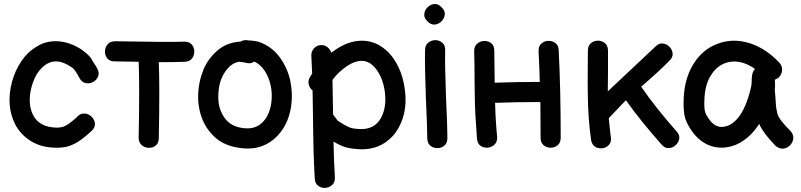

<svg xmlns="http://www.w3.org/2000/svg" viewBox="-20 -734 3980 954"><path d="M257 0Q296 1 325 -9Q354 -19 381 -38.5Q408 -58 439 -87Q455 -106 451 -125Q447 -144 432 -157Q417 -170 397 -170Q377 -170 361 -151Q326 -120 307 -110Q289 -99 259 -100Q176 -102 145 -161Q115 -220 137 -303Q159 -383 212 -416Q264 -447 329 -404Q340 -398 345.5 -392Q351 -386 356 -378Q358 -374 364 -366Q369 -358 374 -348Q385 -326 404 -321.5Q423 -317 440.5 -325.5Q458 -334 466.5 -352Q475 -370 464 -392Q463 -395 456.5 -405Q450 -415 443 -426.5Q436 -438 432 -445Q423 -457 411.5 -467Q400 -477 385 -488Q326 -526 266.5 -529Q207 -532 160 -501Q116 -475 85.5 -429Q55 -383 40 -329Q8 -209 56 -115Q84 -63 135 -32Q186 -1 257 0Z M769 -48Q774 -306 769 -425Q840 -425 898 -427Q923 -428 934.5 -444Q946 -460 945.5 -479.5Q945 -499 932 -513.5Q919 -528 894 -527Q818 -524 552 -529Q528 -529 515 -514Q502 -499 501.5 -479Q501 -459 513 -444Q525 -429 550 -429Q572 -429 613 -428Q653 -427 669 -427Q674 -310 669 -50Q669 -26 684 -13Q699 0 719 0.5Q739 1 754 -11Q769 -23 769 -48Z M1153 -2Q1268 22 1346 -47Q1412 -106 1427 -208Q1435 -268 1423 -329Q1411 -390 1374 -444Q1336 -498 1277 -522Q1264 -528 1244.5 -530.5Q1225 -533 1216 -533L1210 -534Q1191 -537 1174 -527Q1163 -527 1154 -525Q1096 -517 1052.5 -476Q1009 -435 989 -383Q968 -330 965 -273Q961 -212 980.5 -155Q1000 -98 1043 -56.5Q1086 -15 1153 -2ZM1173 -100Q1118 -111 1090 -157Q1061 -203 1065 -268Q1068 -332 1098 -376.5Q1128 -421 1168 -427Q1172 -427 1181 -426Q1210 -420 1212 -420Q1229 -418 1244 -428Q1274 -414 1295 -382.5Q1316 -351 1325 -309Q1334 -267 1328 -222Q1318 -156 1280 -122Q1240 -86 1173 -100Z M1544 153Q1545 178 1561 189.5Q1577 201 1596.5 199.5Q1616 198 1630.5 185Q1645 172 1644 147Q1639 68 1637 -30L1639 -29Q1662 -16 1678.5 -9Q1695 -2 1713 1.5Q1731 5 1758 7Q1828 12 1879.5 -17Q1931 -46 1961 -100Q2012 -192 1987 -317Q1976 -375 1948 -423Q1920 -472 1877 -501Q1830 -534 1769.5 -531.5Q1709 -529 1647 -487Q1636 -480 1626 -472Q1621 -489 1606.5 -500Q1592 -511 1574 -510Q1554 -509 1540 -493.5Q1526 -478 1527 -457Q1529 -415 1531 -368L1520 -351Q1510 -335 1514 -315.5Q1518 -296 1533 -285Q1534 -249 1534.5 -198Q1535 -147 1536 -91Q1537 -35 1538 16Q1540 85 1544 153ZM1764 -93Q1745 -94 1734.5 -96Q1724 -98 1714.5 -102Q1705 -106 1689 -115Q1661 -131 1656 -137Q1655 -138 1635 -165L1632 -337Q1662 -377 1703 -405Q1772 -451 1821 -418Q1844 -402 1862.5 -370Q1881 -338 1889 -297Q1906 -209 1873 -148Q1840 -88 1764 -93Z M2103 -48Q2103 -23 2118 -10.5Q2133 2 2153 2Q2173 2 2188 -10.5Q2203 -23 2203 -48Q2203 -106 2196 -254Q2190 -411 2192 -483Q2193 -508 2178.5 -521Q2164 -534 2144.5 -534.5Q2125 -535 2109 -523Q2093 -511 2092 -487Q2090 -410 2096 -249Q2103 -96 2103 -48ZM2174 -698Q2157 -716 2138 -714Q2119 -712 2104.5 -698Q2090 -684 2088 -664.5Q2086 -645 2104 -628Q2121 -610 2140.5 -612Q2160 -614 2174 -628.5Q2188 -643 2190 -662Q2192 -681 2174 -698Z M2350 -45Q2352 -20 2368.5 -9Q2385 2 2405 -0.5Q2425 -3 2438.5 -17Q2452 -31 2450 -55Q2442 -137 2440 -223Q2540 -227 2665 -227Q2666 -149 2666 -50Q2666 -25 2681 -12.5Q2696 0 2716 0Q2736 0 2751 -12.5Q2766 -25 2766 -50Q2766 -289 2756 -485Q2755 -509 2739 -520.5Q2723 -532 2703.5 -531Q2684 -530 2669.5 -517Q2655 -504 2656 -479Q2661 -383 2662 -327Q2539 -327 2438 -323L2436 -482Q2436 -507 2421 -519Q2406 -531 2386 -530.5Q2366 -530 2351 -517Q2336 -504 2336 -480Q2337 -451 2337.5 -413Q2338 -375 2338 -336Q2338 -297 2339 -264Q2339 -222 2342 -164Q2345 -109 2350 -45Z M3267 -16Q3283 3 3302.5 2Q3322 1 3337 -12.5Q3352 -26 3355 -45Q3358 -64 3341 -82Q3236 -201 3166 -303Q3258 -383 3306 -432Q3324 -449 3322 -468.5Q3320 -488 3306 -502Q3292 -516 3272.5 -518Q3253 -520 3236 -502Q3205 -472 3000 -280Q3000 -308 3001 -380Q3001 -451 3001 -482Q3001 -507 2986 -519.5Q2971 -532 2951 -532Q2931 -532 2916 -519.5Q2901 -507 2901 -482Q2901 -449 2900.5 -407.5Q2900 -366 2900 -323.5Q2900 -281 2901 -245Q2901 -213 2905 -153Q2909 -95 2917 -39Q2921 -14 2937.5 -4.5Q2954 5 2973.5 2.5Q2993 0 3006 -14.5Q3019 -29 3015 -53Q3009 -100 3005 -146L3006 -148L3090 -236Q3162 -134 3267 -16Z M3589 -2Q3635 -8 3675 -36Q3715 -64 3743 -105Q3748 -111 3752 -119Q3771 -74 3832 -11Q3851 6 3870.5 4.5Q3890 3 3904.5 -11Q3919 -25 3921.5 -45Q3924 -65 3907 -84Q3852 -138 3843 -168Q3841 -175 3838 -191.5Q3835 -208 3835 -220Q3834 -229 3833 -249Q3831 -268 3830 -283V-292Q3830 -293 3831 -301Q3831 -308 3831 -316Q3831 -329 3830 -338Q3842 -342 3850 -350Q3865 -365 3866 -386Q3867 -407 3852 -423Q3784 -495 3703 -520Q3621 -545 3547 -517Q3472 -490 3426.5 -417.5Q3381 -345 3377 -244Q3375 -195 3381 -161.5Q3387 -128 3414 -88Q3448 -38 3493.5 -16.5Q3539 5 3589 -2ZM3575 -104Q3532 -98 3501 -145Q3490 -160 3485.5 -172Q3481 -184 3480 -199.5Q3479 -215 3480 -240Q3483 -314 3512 -359.5Q3541 -405 3582 -420Q3653 -446 3731 -392Q3730 -391 3729 -389Q3722 -380 3719 -370Q3716 -360 3715 -341Q3715 -334 3715 -327Q3714 -320 3714 -316V-312Q3694 -217 3658 -163Q3622 -110 3575 -104Z"/></svg>

Font: Balsamiq Sans
Style: Regular
Weight: 400
Designer: Michael Angeles
Foundry: Balsamiq SRL
Version: Version 1.020; ttfautohint (v1.8.4.7-5d5b);gftools[0.9.26]